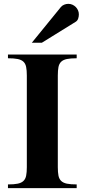

<svg xmlns="http://www.w3.org/2000/svg" viewBox="-20 -969 436 989"><path d="M144 -749 293.9 -933.1Q299.8 -940.4 310.3 -944.8Q320.8 -949.2 332 -949.2Q343.3 -949.2 353 -944.8Q362.8 -940.4 370.1 -933.1Q377.4 -925.8 381.8 -916Q386.2 -906.2 386.2 -895Q386.2 -883.8 382.6 -873Q378.9 -862.3 370.1 -856.9L195.8 -749ZM21 0V-19Q52.2 -19 71.3 -22.9Q90.3 -26.9 100.8 -36.9Q111.3 -46.9 114.7 -64.2Q118.2 -81.5 118.2 -107.9V-580.1Q118.2 -606.4 114.7 -623.8Q111.3 -641.1 100.8 -651.1Q90.3 -661.1 71.3 -665Q52.2 -668.9 21 -668.9V-688H375V-668.9Q343.8 -668.9 324.7 -665Q305.7 -661.1 295.2 -651.1Q284.7 -641.1 281.2 -623.8Q277.8 -606.4 277.8 -580.1V-107.9Q277.8 -81.5 281.2 -64.2Q284.7 -46.9 295.2 -36.9Q305.7 -26.9 324.7 -22.9Q343.8 -19 375 -19V0Z"/></svg>

Font: Tai Heritage Pro
Style: Bold
Weight: 700
Designer: Faah Baccam, Walt Agee, Victor Gaultney, Annie Olsen, Eric Hays
Foundry: SIL International
Version: Version 2.600